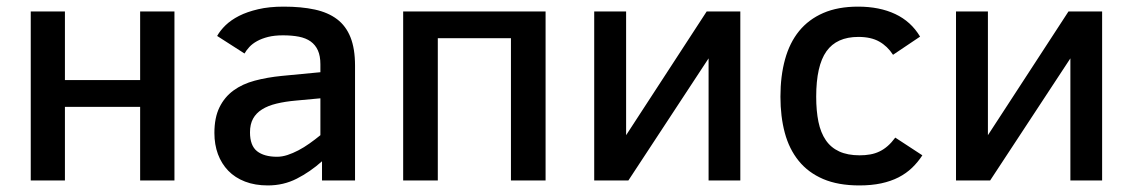

<svg xmlns="http://www.w3.org/2000/svg" viewBox="-20 -547 3432 582"><path d="M508.8 0H404.8V-223.1H176.8V0H73.2V-512.2H176.8V-304.2H404.8V-512.2H508.8Z M956.1 0V-58.1Q919.9 -25.9 879.6 -5.4Q839.4 15.1 792 15.1Q752.9 15.1 722.7 3.4Q692.4 -8.3 671.9 -29.5Q651.4 -50.8 640.6 -79.8Q629.9 -108.9 629.9 -144Q629.9 -190.4 645.3 -221.7Q660.6 -252.9 687.7 -272.7Q714.8 -292.5 752.2 -302.5Q789.6 -312.5 834 -316.9L951.2 -328.1V-352.1Q951.2 -377.4 943.6 -394.3Q936 -411.1 921.6 -421.4Q907.2 -431.6 886 -435.8Q864.7 -439.9 837.9 -439.9Q812 -439.9 792.7 -435.1Q773.4 -430.2 759.3 -422.4Q745.1 -414.6 735.8 -404.5Q726.6 -394.5 721.2 -384.8L638.2 -438Q647.5 -454.6 663.8 -470.5Q680.2 -486.3 704.6 -498.8Q729 -511.2 762.5 -519Q795.9 -526.9 839.8 -526.9Q893.6 -526.9 934.1 -518.1Q974.6 -509.3 1001.7 -488.8Q1028.8 -468.3 1042.5 -433.8Q1056.2 -399.4 1056.2 -348.1V0ZM951.2 -249 877.9 -242.2Q844.2 -239.3 818.1 -232.9Q792 -226.6 774.2 -215.3Q756.3 -204.1 747.1 -187.3Q737.8 -170.4 737.8 -146Q737.8 -105.5 759.3 -88.6Q780.8 -71.8 819.8 -71.8Q835 -71.8 851.3 -77.1Q867.7 -82.5 884.5 -91.3Q901.4 -100.1 918.2 -112.1Q935.1 -124 951.2 -137.2Z M1528.8 0V-431.2H1307.1V0H1202.1V-512.2H1633.8V0Z M1884.8 0H1781.2V-512.2H1877.9V-137.2L2122.1 -512.2H2224.1V0H2127.9V-370.1Z M2775.9 -76.2Q2762.2 -55.2 2744.6 -38.3Q2727.1 -21.5 2703.9 -9.5Q2680.7 2.4 2651.1 8.8Q2621.6 15.1 2585 15.1Q2520.5 15.1 2475.1 -4.4Q2429.7 -23.9 2400.9 -59.6Q2372.1 -95.2 2358.9 -144.5Q2345.7 -193.8 2345.7 -253.9Q2345.7 -316.4 2359.6 -366.9Q2373.5 -417.5 2402.3 -452.9Q2431.2 -488.3 2475.6 -507.6Q2520 -526.9 2581.1 -526.9Q2646 -526.9 2693.8 -504.4Q2741.7 -481.9 2769 -436L2687 -380.9Q2669.9 -407.2 2645 -421.1Q2620.1 -435.1 2582 -435.1Q2516.1 -435.1 2485.1 -391.4Q2454.1 -347.7 2454.1 -253.9Q2454.1 -210.9 2460.9 -177.7Q2467.8 -144.5 2483.2 -122.1Q2498.5 -99.6 2523.9 -87.9Q2549.3 -76.2 2585.9 -76.2Q2603 -76.2 2617.9 -78.9Q2632.8 -81.5 2646 -87.9Q2659.2 -94.2 2670.9 -104.5Q2682.6 -114.7 2693.8 -129.9Z M2981.4 0H2877.9V-512.2H2974.6V-137.2L3218.8 -512.2H3320.8V0H3224.6V-370.1Z"/></svg>

Font: Lorenzo Sans Medium
Style: Regular
Weight: 500
Foundry: Intel Corporation
Version: Version 1.00; ttfautohint (v1.5)